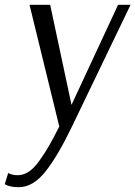

<svg xmlns="http://www.w3.org/2000/svg" viewBox="-37 -520 564 800"><path d="M-3 201Q14 210 36 210Q60 210 82 196Q104 182 126.5 150.5Q149 119 166.5 89Q184 59 210 7L86 -500H172L261 -83L455 -500H507L263 7Q205 128 153 194Q101 260 41 260Q23 260 8.5 257Q-6 254 -12 250L-17 247Z"/></svg>

Font: Arsenal
Style: Italic
Weight: 400
Italic angle: -9.10001°
Designer: Andrij Shevchenko
Foundry: Stairsfor
Version: Version 2.001;PS 002.001;hotconv 1.0.88;makeotf.lib2.5.64775